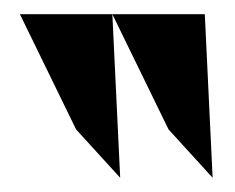

<svg xmlns="http://www.w3.org/2000/svg" viewBox="-20 -797 330 270"><path d="M8 -777 87 -615 149 -547 138 -777ZM138 -777 217 -615 279 -547 268 -777Z"/></svg>

Font: Charger Sport
Style: BlkNrw
Weight: 900
Designer: Jasper
Foundry: Cannot Into Space Fonts
Version: Version 1.1